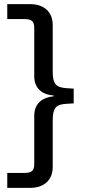

<svg xmlns="http://www.w3.org/2000/svg" viewBox="-20 -725 421 925"><path d="M15 180V108H101Q124 108 134.5 98.5Q145 89 145 66V-168Q145 -195 156 -215Q167 -235 188 -246.5Q209 -258 238 -261V-265Q209 -267 188 -278.5Q167 -290 156 -310Q145 -330 145 -356V-591Q145 -614 134.5 -623.5Q124 -633 101 -633H15V-705H126Q175 -705 204.5 -678.5Q234 -652 234 -603V-376Q234 -335 248.5 -318.5Q263 -302 303 -300L335 -298V-227L303 -225Q263 -224 248.5 -207Q234 -190 234 -149V78Q234 127 204.5 153.5Q175 180 126 180Z"/></svg>

Font: Nunito Sans 7pt
Style: Regular
Weight: 400
Designer: Vernon Adams
Foundry: Vernon Adams
Version: Version 3.101;gftools[0.9.27]